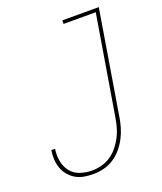

<svg xmlns="http://www.w3.org/2000/svg" viewBox="-138 -824 775 920"><g transform="rotate(-20 250.0 -363.5)"><path d="M179 8Q155 8 132 4Q109 0 90 -11Q71 -22 56.5 -39Q42 -56 34.5 -77Q27 -98 25.5 -121.5Q24 -145 28 -168Q28 -168 28 -168.5Q28 -169 28 -169H47Q47 -169 47 -169Q47 -169 47 -168Q42 -138 47.5 -107Q53 -76 71 -53Q89 -30 118 -20Q147 -10 179 -10Q203 -10 228 -16.5Q253 -23 274.5 -37.5Q296 -52 312.5 -72.5Q329 -93 341 -116Q353 -139 359.5 -163Q366 -187 370 -211L454 -717H290V-735H476L389 -208Q385 -182 377.5 -156Q370 -130 357 -105Q344 -80 325.5 -58Q307 -36 283 -20.5Q259 -5 232 1.5Q205 8 179 8Z"/></g></svg>

Font: Iosevka Slab Thin Oblique
Style: Regular
Weight: 100
Italic angle: -9°
Monospace: yes
Designer: Belleve Invis
Foundry: Belleve Invis
Version: Version 11.1.0; ttfautohint (v1.8.3)